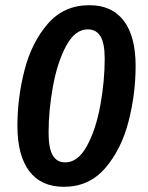

<svg xmlns="http://www.w3.org/2000/svg" viewBox="-20 -704 570 739"><path d="M47 -220Q47 -106 92.5 -45.5Q138 15 226 15Q323 15 385 -57Q447 -129 474.5 -235.5Q502 -342 502 -450Q502 -564 456.5 -624Q411 -684 324 -684Q226 -684 164 -612.5Q102 -541 74.5 -434.5Q47 -328 47 -220ZM383 -478Q383 -391 366 -298Q349 -205 314.5 -142Q280 -79 231 -79Q199 -79 183 -106Q167 -133 167 -193Q167 -280 184 -372.5Q201 -465 235 -528Q269 -591 318 -591Q350 -591 366.5 -564.5Q383 -538 383 -478Z"/></svg>

Font: Fira Sans Condensed Medium
Style: Italic
Weight: 500
Width: 3
Italic angle: -8°
Designer: bBox Type GmbH & Carrois Corporate GbR & Edenspiekermann AG
Foundry: bBox Type GmbH & Carrois Corporate GbR & Edenspiekermann AG
Version: Version 4.301